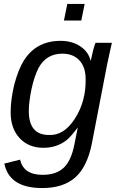

<svg xmlns="http://www.w3.org/2000/svg" viewBox="-20 -745 596 973"><path d="M194 208Q27 208 2 84L82 64Q99 141 196 141Q265 141 303 105Q341 69 357 -13L374 -98H373Q343 -57 319 -36Q269 4 200 4Q125 4 79.5 -45Q34 -94 34 -175Q34 -240 52 -315Q72 -392 102 -440Q165 -538 287 -538Q345 -538 386.5 -510.5Q428 -483 439 -438H440L452 -490Q461 -523 464 -528H547L538 -488L523 -419L445 -15Q421 102 360.5 155Q300 208 194 208ZM126 -182Q126 -61 228 -61Q304 -57 360 -144.5Q416 -232 414 -344Q414 -405 382.5 -439Q351 -473 296 -473Q213 -473 174 -398Q153 -355 140 -295Q126 -228 126 -182ZM392 -641H304L321 -725H409Z"/></svg>

Font: Libra Sans
Style: Italic
Weight: 400
Italic angle: -12°
Foundry: Context Ltd
Version: Version 1.002